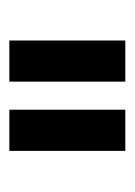

<svg xmlns="http://www.w3.org/2000/svg" viewBox="40 -786 282 401"><g transform="rotate(-90 180.5 -586.0)"><path d="M65.4 -707H151.4V-464.8H65.4ZM210 -707H295.9V-464.8H210Z"/></g></svg>

Font: Wanted Sans Variable
Style: Regular
Weight: 400
Designer: Original Design by Kil Hyung-jin and Kang Hanbin, Wanted Lab, Inc; Hangeul from Source Han Sans by Jang Soo-young and Ka
Foundry: Wanted Lab, Inc.
Version: Version 1.003;Glyphs 3.2 (3227)